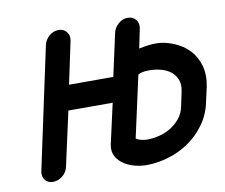

<svg xmlns="http://www.w3.org/2000/svg" viewBox="-66 -632 837 713"><g transform="rotate(-10 353.0 -276.0)"><path d="M141 -505Q145 -524 161 -538Q177 -552 196 -552Q216 -552 227 -538Q238 -524 234 -505L200 -345H367L402 -505Q406 -524 422 -538Q438 -552 457 -552Q477 -552 488 -538Q499 -524 495 -505L480 -432Q516 -440 546 -440Q576 -440 610.5 -426Q645 -412 668.5 -387Q692 -362 701.5 -326Q711 -290 702 -247L690 -194Q681 -148 655 -112Q629 -76 594 -51.5Q559 -27 516.5 -14Q474 -1 432 -1Q412 -1 389.5 -6.5Q367 -12 348.5 -24Q330 -36 319.5 -54.5Q309 -73 314 -99L348 -251H181L136 -47Q132 -27 115.5 -13.5Q99 0 79 0Q60 0 49.5 -13.5Q39 -27 43 -47ZM607 -246Q613 -273 605.5 -292Q598 -311 582.5 -323Q567 -335 545.5 -340.5Q524 -346 501 -346Q485 -346 474 -343Q463 -340 460 -337L409 -105Q427 -94 451 -94Q473 -94 497 -100Q521 -106 541 -118.5Q561 -131 576 -149.5Q591 -168 596 -194Z"/></g></svg>

Font: VDS
Style: Italic
Weight: 400
Designer: artmaker
Foundry: artmaker
Version: Version 1.000 2009 initial release